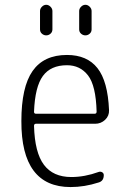

<svg xmlns="http://www.w3.org/2000/svg" viewBox="-20 -755 540 785"><path d="M253.9 -488.3Q187.5 -488.3 155.3 -444.3Q123 -400.4 119.1 -297.9Q119.1 -290 127 -290H367.2Q375 -290 375 -298.8Q372.1 -405.3 339.8 -446.8Q307.6 -488.3 253.9 -488.3ZM268.6 9.8Q66.4 9.8 67.4 -259.8Q67.4 -399.4 113.3 -464.8Q159.2 -530.3 253.9 -530.3Q335.9 -530.3 378.4 -476.6Q420.9 -422.9 425.8 -304.7Q426.8 -281.2 409.7 -265.1Q392.6 -249 369.1 -249H127Q119.1 -249 119.1 -240.2Q122.1 -130.9 159.7 -81.1Q197.3 -31.2 271.5 -31.2Q326.2 -31.2 382.8 -51.8Q390.6 -54.7 397.5 -50.8Q404.3 -46.9 404.3 -39.1Q404.3 -14.6 382.8 -8.8Q325.2 9.8 268.6 9.8ZM303.7 -710Q303.7 -719.7 311.5 -727.5Q319.3 -735.4 329.1 -735.4Q338.9 -735.4 346.7 -727.5Q354.5 -719.7 354.5 -710V-634.8Q354.5 -624 346.7 -617.2Q338.9 -610.4 329.1 -610.4Q319.3 -610.4 311.5 -617.2Q303.7 -624 303.7 -634.8ZM143.6 -710Q143.6 -719.7 151.4 -727.5Q159.2 -735.4 168.9 -735.4Q178.7 -735.4 186.5 -727.5Q194.3 -719.7 194.3 -710V-634.8Q194.3 -624 186.5 -617.2Q178.7 -610.4 168.9 -610.4Q159.2 -610.4 151.4 -617.2Q143.6 -624 143.6 -634.8Z"/></svg>

Font: Rounded-X Mgen+ 1mn light
Style: Regular
Weight: 200
Designer: [Source Han Sans]
Ryoko NISHIZUKA  (kana & ideographs); Paul D. Hunt (Latin, Greek & Cyrillic); Wenlong ZHANG  (bopomofo
Version: Version 1.059.20150602